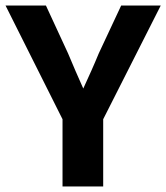

<svg xmlns="http://www.w3.org/2000/svg" viewBox="-24 -674 601 694"><path d="M349 -243 557 -654H414L333 -481C315 -437 298 -400 277 -354C258 -396 240 -438 222 -481L142 -654H-4L202 -243V0H349Z"/></svg>

Font: Falling Sky
Style: SeBd
Weight: 600
Designer: Paul D. Hunt
Foundry: Adobe Systems Incorporated
Version: Version 1.02